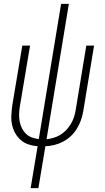

<svg xmlns="http://www.w3.org/2000/svg" viewBox="-20 -755 540 990"><path d="M138 215 174 -1Q149 -3 126.5 -10.5Q104 -18 87 -33Q70 -48 58.5 -68.5Q47 -89 42 -112.5Q37 -136 38.5 -161Q40 -186 43 -210L95 -520H135L82 -204Q79 -185 78.5 -166Q78 -147 81.5 -128.5Q85 -110 93 -94Q101 -78 113.5 -65.5Q126 -53 143.5 -46.5Q161 -40 180 -38L295 -735H335L220 -37Q238 -39 256.5 -44.5Q275 -50 291.5 -60Q308 -70 321.5 -84.5Q335 -99 345 -115.5Q355 -132 361 -150Q367 -168 370 -186L425 -520H465L409 -180Q405 -157 397 -134.5Q389 -112 376 -91Q363 -70 345 -53Q327 -36 305 -24.5Q283 -13 260 -7.5Q237 -2 214 -1L178 215Z"/></svg>

Font: Iosevka SS18 Extralight
Style: Italic
Weight: 200
Italic angle: -9°
Monospace: yes
Designer: Belleve Invis
Foundry: Belleve Invis
Version: Version 25.1.1; ttfautohint (v1.8.4)